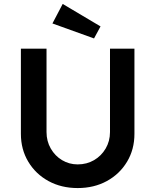

<svg xmlns="http://www.w3.org/2000/svg" viewBox="-20 -948 788 974"><path d="M374 6Q291 6 226 -29.5Q161 -65 123.5 -127.5Q86 -190 86 -269V-701H216V-278Q216 -232 237.5 -194.5Q259 -157 295 -135.5Q331 -114 374 -114Q420 -114 457 -135.5Q494 -157 516 -194.5Q538 -232 538 -278V-701H662V-269Q662 -190 624.5 -127.5Q587 -65 522 -29.5Q457 6 374 6ZM457 -753 246 -829 298 -928 490 -814Z"/></svg>

Font: Readex Pro Medium
Style: Regular
Weight: 500
Designer: Bonnie Shaver-Troup, Thomas Jockin
Foundry: Lexend
Version: Version 1.204; ttfautohint (v1.8.4.7-5d5b)